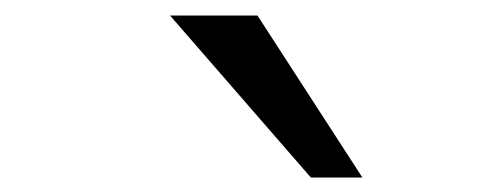

<svg xmlns="http://www.w3.org/2000/svg" viewBox="-20 -853 640 253"><path d="M319.3 -832.5 457.5 -619.1H389.6L204.1 -832.5Z"/></svg>

Font: Oxygen Mono
Style: Regular
Weight: 400
Designer: Vernon Adams
Foundry: Vernon Adams
Version: Version 0.201; ttfautohint (v0.8) -r 50 -G 200 -x